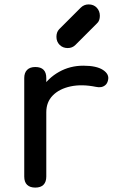

<svg xmlns="http://www.w3.org/2000/svg" viewBox="-20 -851 526 871"><path d="M139 -342Q139 -402 168.5 -449.5Q198 -497 248 -525Q298 -553 358 -553Q418 -553 447.5 -533.5Q477 -514 470 -487Q467 -473 458.5 -465.5Q450 -458 439 -456Q428 -454 415 -457Q351 -470 300 -459Q249 -448 219.5 -418Q190 -388 190 -342ZM140 0Q116 0 103 -12.5Q90 -25 90 -50V-497Q90 -521 103 -534Q116 -547 140 -547Q165 -547 177.5 -534.5Q190 -522 190 -497V-50Q190 -26 177.5 -13Q165 0 140 0ZM287 -633Q265 -633 250.5 -647.5Q236 -662 236 -684Q236 -705 248 -718L346 -816Q361 -831 382 -831Q405 -831 419 -816Q433 -801 433 -779Q433 -769 430 -760Q427 -751 419 -744L322 -647Q308 -633 287 -633Z"/></svg>

Font: Comfortaa
Style: Bold
Weight: 700
Designer: Johan Aakerlund
Foundry: Johan Aakerlund
Version: Version 3.104; ttfautohint (v1.8.1.43-b0c9)